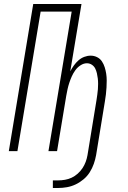

<svg xmlns="http://www.w3.org/2000/svg" viewBox="-20 -755 640 959"><path d="M244 184V146H270Q287 146 304.5 143Q322 140 338 132.5Q354 125 368 112.5Q382 100 392 85Q402 70 408 53.5Q414 37 417 20L462 -255Q464 -269 466 -282.5Q468 -296 469 -309.5Q470 -323 470 -336.5Q470 -350 468.5 -363Q467 -376 464 -389Q461 -402 455.5 -413Q450 -424 439 -431.5Q428 -439 414 -439Q398 -439 382.5 -429Q367 -419 356.5 -404.5Q346 -390 339 -374.5Q332 -359 326.5 -342.5Q321 -326 317.5 -310Q314 -294 311 -277L265 0H222L338 -697H183L67 0H24L146 -735H387L331 -399Q339 -414 349 -428Q359 -442 372 -453.5Q385 -465 401 -471Q417 -477 433 -477Q450 -477 465 -469.5Q480 -462 489 -448.5Q498 -435 503 -419Q508 -403 510.5 -386.5Q513 -370 513 -353Q513 -336 512 -318.5Q511 -301 509 -283.5Q507 -266 504 -249L460 20Q456 42 448.5 63.5Q441 85 428.5 105Q416 125 397.5 140.5Q379 156 358 166Q337 176 314.5 180Q292 184 270 184Z"/></svg>

Font: Iosevka SS04 XLt Ex
Style: Italic
Weight: 200
Width: 7
Italic angle: -9°
Monospace: yes
Designer: Belleve Invis
Foundry: Belleve Invis
Version: Version 19.0.0; ttfautohint (v1.8.4)